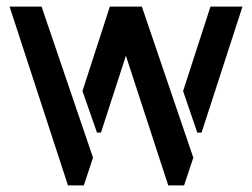

<svg xmlns="http://www.w3.org/2000/svg" viewBox="-20 -563 763 582"><path d="M490 -1 313 -543H410L566 -85L538 -1ZM186 -1 9 -543H106L262 -85L234 -1ZM274 -161 230 -287 313 -543H410L286 -161ZM578 -161 535 -287 618 -543H715L591 -161Z"/></svg>

Font: Stick No Bills Medium
Style: Regular
Weight: 500
Version: Version 2.000